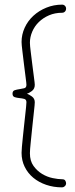

<svg xmlns="http://www.w3.org/2000/svg" viewBox="-20 -788 325 828"><path d="M34 -384Q34 -396 43.5 -399Q53 -402 64 -403.5Q75 -405 84.5 -407.5Q94 -410 94 -422Q94 -429 90.5 -454.5Q87 -480 83.5 -510Q80 -540 76.5 -568Q73 -596 73 -607Q73 -639 86.5 -668.5Q100 -698 124 -720Q148 -742 180 -755Q212 -768 248 -768Q255 -768 260 -763Q265 -758 265 -751Q265 -743 260 -738Q255 -733 248 -733Q217 -733 191.5 -722Q166 -711 147.5 -693Q129 -675 119 -651.5Q109 -628 109 -604Q109 -592 112.5 -565Q116 -538 119.5 -508.5Q123 -479 126.5 -454Q130 -429 130 -422Q130 -405 117.5 -395.5Q105 -386 96 -384Q105 -381 117.5 -372Q130 -363 130 -347Q130 -338 126.5 -308Q123 -278 119.5 -242.5Q116 -207 112.5 -174Q109 -141 109 -127Q109 -94 124.5 -72.5Q140 -51 161.5 -38Q183 -25 207 -20Q231 -15 248 -15Q258 -15 261.5 -9Q265 -3 265 2Q265 10 259.5 15Q254 20 248 20Q211 20 179 9Q147 -2 123.5 -21.5Q100 -41 86.5 -68.5Q73 -96 73 -129Q73 -137 74.5 -155Q76 -173 78.5 -196Q81 -219 83.5 -243.5Q86 -268 88.5 -289.5Q91 -311 92.5 -326.5Q94 -342 94 -347Q94 -359 84.5 -361.5Q75 -364 64 -365Q53 -366 43.5 -369Q34 -372 34 -384Z"/></svg>

Font: AkaAcidDosis
Style: ExtraLight
Weight: 250
Designer: Edgar Tolentino, Pablo Impallari, Igino Marini, Aka-Acid
Foundry: Edgar Tolentino, Pablo Impallari, Igino Marini, Aka-Acid
Version: Version 1.007